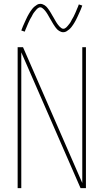

<svg xmlns="http://www.w3.org/2000/svg" viewBox="-20 -981 540 1001"><path d="M72 0V-735H100L409 -27V-735H428V0H400L91 -708V0ZM310 -813Q304 -813 298.5 -815Q293 -817 288 -820Q283 -823 279 -827Q275 -831 271.5 -835.5Q268 -840 265 -844.5Q262 -849 259 -853.5Q256 -858 253 -863.5Q250 -869 247 -874Q244 -879 241 -884Q238 -889 235 -894.5Q232 -900 229 -905Q226 -910 223 -914.5Q220 -919 216.5 -923.5Q213 -928 209 -932Q205 -936 200 -939.5Q195 -943 190 -943Q185 -943 181 -940.5Q177 -938 174 -935.5Q171 -933 168 -929Q165 -925 161 -920.5Q157 -916 155.5 -913.5Q154 -911 152 -908Q150 -905 148.5 -901.5Q147 -898 145 -894.5Q143 -891 140.5 -887Q138 -883 136 -879Q134 -875 132 -870.5Q130 -866 127.5 -861Q125 -856 123 -850.5Q121 -845 118.5 -839.5Q116 -834 113.5 -828Q111 -822 109 -816L91 -822Q95 -834 99.5 -844Q104 -854 108 -863Q112 -872 116 -880.5Q120 -889 123.5 -896Q127 -903 131 -909.5Q135 -916 138.5 -921.5Q142 -927 147.5 -934Q153 -941 159.5 -946.5Q166 -952 173.5 -956.5Q181 -961 190 -961Q196 -961 201.5 -959Q207 -957 212 -954Q217 -951 221 -947Q225 -943 228.5 -938.5Q232 -934 235 -929.5Q238 -925 241 -920.5Q244 -916 247 -910.5Q250 -905 253 -900Q256 -895 259 -890Q262 -885 265 -879.5Q268 -874 271 -869Q274 -864 277 -859.5Q280 -855 283.5 -850.5Q287 -846 291 -842Q295 -838 300 -834.5Q305 -831 310 -831Q315 -831 319 -833.5Q323 -836 326 -838.5Q329 -841 332 -845Q335 -849 339 -853.5Q343 -858 344.5 -860.5Q346 -863 348 -866Q350 -869 351.5 -872.5Q353 -876 355 -879.5Q357 -883 359.5 -887Q362 -891 364 -895Q366 -899 368 -903.5Q370 -908 372.5 -913Q375 -918 377 -923.5Q379 -929 381.5 -934.5Q384 -940 386.5 -946Q389 -952 391 -958L409 -952Q405 -940 400.5 -930Q396 -920 392 -911Q388 -902 384 -893.5Q380 -885 376.5 -878Q373 -871 369 -864.5Q365 -858 361.5 -852.5Q358 -847 352.5 -840Q347 -833 340.5 -827.5Q334 -822 326.5 -817.5Q319 -813 310 -813Z"/></svg>

Font: Iosevka Thin
Style: Regular
Weight: 100
Monospace: yes
Designer: Belleve Invis
Foundry: Belleve Invis
Version: Version 32.5.0; ttfautohint (v1.8.4)